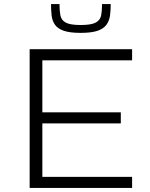

<svg xmlns="http://www.w3.org/2000/svg" viewBox="-20 -932 743 952"><path d="M127 0V-688H635V-633H190V-375H579V-320H190V-55H635V0ZM380 -769Q326 -769 296 -779.5Q266 -790 252.5 -809.5Q239 -829 236 -855Q233 -881 233 -912H275Q275 -879 279.5 -855.5Q284 -832 306 -820Q328 -808 380 -808Q432 -808 454.5 -820Q477 -832 481.5 -855.5Q486 -879 486 -912H529Q529 -881 525.5 -855Q522 -829 508 -809.5Q494 -790 464 -779.5Q434 -769 380 -769Z"/></svg>

Font: Saira Expanded Light
Style: Regular
Weight: 300
Width: 7
Designer: Hector Gatti with collaboration of the Omnibus-Type team
Foundry: Omnibus-Type
Version: Version 1.101